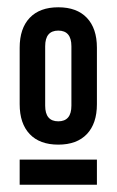

<svg xmlns="http://www.w3.org/2000/svg" viewBox="-20 -725 320 527"><path d="M104 -598V-435Q104 -392 140 -392Q176 -392 176 -435V-598Q176 -641 140 -641Q104 -641 104 -598ZM34 -439V-594Q34 -647 61.5 -676Q89 -705 140 -705Q191 -705 218.5 -676Q246 -647 246 -594V-439Q246 -386 218.5 -357Q191 -328 140 -328Q89 -328 61.5 -357Q34 -386 34 -439ZM34 -287H246V-218H34Z"/></svg>

Font: Bebas Neue
Style: Regular
Weight: 400
Designer: Ryoichi Tsunekawa
Foundry: Ryoichi Tsunekawa
Version: Version 1.400